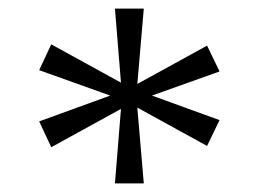

<svg xmlns="http://www.w3.org/2000/svg" viewBox="-20 -735 601 446"><path d="M490 -569 461 -629 299 -540 314 -715H247L261 -543L99 -632L71 -572L236 -513L71 -453L99 -393L261 -482L247 -309H314L299 -485L461 -396L490 -456L333 -513Z"/></svg>

Font: Sprat Extended
Style: Bold
Weight: 700
Width: 9
Designer: Ethan Nakache
Foundry: Collletttivo
Version: Version 2.000;Glyphs 3.2 (3217)